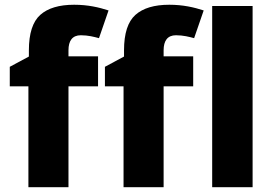

<svg xmlns="http://www.w3.org/2000/svg" viewBox="-20 -785 1151 805"><path d="M391.1 -548.8H267.1V-574.2C267.1 -613.8 283.2 -637.2 318.8 -637.2C349.6 -637.2 375 -630.4 395 -625L435.1 -741.2C394.5 -754.4 348.1 -765.1 291 -765.1C228 -765.1 180.7 -751 148.9 -722.7C117.2 -694.3 101.1 -645 101.1 -574.2V-547.9L21 -504.9V-422.9H99.1V0H267.1V-422.9H391.1ZM790 -548.8H666V-574.2C666 -613.8 682.1 -637.2 717.8 -637.2C748.5 -637.2 773.9 -630.4 793.9 -625L834 -741.2C793.5 -754.4 747.1 -765.1 689.9 -765.1C627 -765.1 579.6 -751 547.9 -722.7C516.1 -694.3 500 -645 500 -574.2V-547.9L419.9 -504.9V-422.9H498V0H666V-422.9H790ZM1039.1 -759.8H869.6V0H1039.1Z"/></svg>

Font: Noto Reveo Sans
Style: Regular
Weight: 800
Designer: Monotype Design Team
Foundry: Monotype Imaging Inc.
Version: Version 2.007